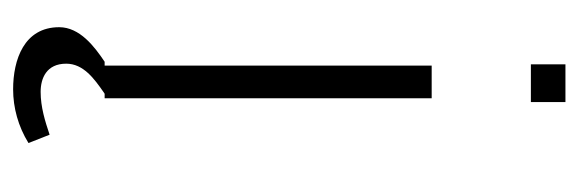

<svg xmlns="http://www.w3.org/2000/svg" viewBox="-322 -438 903 300"><g transform="rotate(90 130.0 -288.5)"><path d="M140 -720H81V-666H140ZM191 86C170 93 148 100 124 100C103 100 80 91 80 60C80 33 104 16 124 2L127 0H134V-511H83V0H77C53 16 23 39 23 71C23 126 74 143 120 143C149 143 178 135 204 119Z"/></g></svg>

Font: Chivo Light
Style: Regular
Weight: 300
Designer: Hector Gatti
Foundry: Omnibus-Type
Version: Version 1.003;PS 001.003;hotconv 1.0.70;makeotf.lib2.5.58329